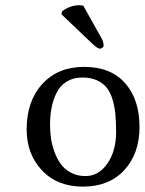

<svg xmlns="http://www.w3.org/2000/svg" viewBox="-20 -691 544 721"><path d="M80.1 -205.1Q80.1 -311.5 138.9 -375.7Q197.8 -439.9 295.9 -439.9Q395.5 -439.9 449.7 -378.9Q503.9 -317.9 503.9 -213.9Q503.9 -114.3 446.8 -52.2Q389.6 9.8 292 9.8Q194.8 9.8 137.5 -51.3Q80.1 -112.3 80.1 -205.1ZM289.1 -399.9Q255.4 -399.9 230.7 -384.8Q206.1 -369.6 192.9 -343.3Q179.7 -316.9 173.8 -287.1Q168 -257.3 168 -222.2Q168 -196.8 171.4 -172.4Q174.8 -147.9 184.3 -121.3Q193.8 -94.7 208.3 -75Q222.7 -55.2 246.6 -42.5Q270.5 -29.8 300.8 -29.8Q350.6 -29.8 383.3 -76.9Q416 -124 416 -195.8Q416 -234.9 413.1 -263.9Q410.2 -293 401.9 -319.6Q393.6 -346.2 379.6 -363Q365.7 -379.9 343 -389.9Q320.3 -399.9 289.1 -399.9ZM293 -669.4 363.3 -543.5Q369.1 -531.7 369.1 -519Q369.1 -515.1 364.5 -511.7Q359.9 -508.3 354 -508.3Q346.7 -508.3 325.2 -528.3L210.9 -637.2L212.9 -648.4Q243.7 -671.4 277.8 -671.4Q285.2 -671.4 293 -669.4Z"/></svg>

Font: Linear Smooth
Style: Regular
Weight: 400
Designer: Philipp H. Poll, Flanker
Foundry: Philipp H. Poll, reworked by Flanker
Version: Version 1.061 | FøM Fix